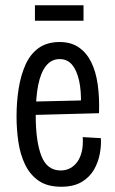

<svg xmlns="http://www.w3.org/2000/svg" viewBox="-20 -700 439 731"><path d="M213 11Q160 11 127 -12Q94 -35 75.5 -73.5Q57 -112 50 -159.5Q43 -207 43 -257Q43 -312 51 -362.5Q59 -413 77 -453.5Q95 -494 127 -517Q159 -540 207 -540Q250 -540 279.5 -520Q309 -500 327 -464Q345 -428 352 -378.5Q359 -329 357 -269L95 -262V-313L308 -318L288 -299Q290 -354 281 -393.5Q272 -433 254 -454Q236 -475 207 -475Q176 -475 155.5 -449.5Q135 -424 125.5 -376.5Q116 -329 116 -260Q116 -162 137.5 -106.5Q159 -51 211 -51Q231 -51 247 -59.5Q263 -68 274.5 -84Q286 -100 291.5 -123.5Q297 -147 295 -178L364 -174Q366 -147 360 -114.5Q354 -82 337.5 -53.5Q321 -25 290.5 -7Q260 11 213 11ZM113 -621V-680H298V-621Z"/></svg>

Font: Bricolage Grotesque Condensed Light
Style: Regular
Weight: 300
Width: 3
Designer: Mathieu Triay
Foundry: Atelier Triay
Version: Version 1.000;gftools[0.9.30]